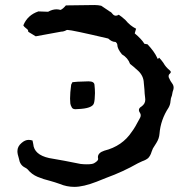

<svg xmlns="http://www.w3.org/2000/svg" viewBox="-20 -728 762 764"><path d="M275.9 15.6Q245.6 15.6 217.8 3.9Q198.7 -2.9 179.2 -8.3Q152.8 -14.6 129.4 -24.4Q106 -34.2 89.8 -54.2Q85.4 -58.6 78.1 -62Q59.1 -71.8 55.2 -97.2Q49.3 -115.2 49.3 -126.5Q49.3 -145.5 65.9 -159.2Q79.6 -171.4 94.2 -171.4Q101.1 -171.4 109.4 -168.9Q110.4 -161.6 112.3 -154.8Q115.7 -112.3 175.3 -99.1Q236.3 -88.9 300.3 -75.7Q312.5 -74.2 325.2 -74.2Q347.2 -74.2 354.5 -78.6Q370.6 -87.9 370.6 -95.2L369.6 -102.5Q369.6 -120.1 395 -128.4Q466.8 -146.5 504.4 -203.6Q516.6 -219.2 536.6 -257.8Q540 -262.7 540 -270Q540 -274.4 536.4 -279.8Q532.7 -285.2 532.7 -290Q532.7 -298.3 543 -304.2Q558.1 -314.9 558.1 -331.1L557.6 -337.9Q555.2 -355.5 554.7 -372.1Q553.7 -385.7 552.2 -398.4Q551.3 -425.3 530.8 -445.3Q505.4 -468.3 497.6 -473.6Q488.8 -498 465.3 -511.7Q446.8 -534.2 446.8 -549.8Q446.8 -555.2 439.9 -561Q424.8 -561 410.6 -574.7Q265.1 -608.9 248.5 -608.9L245.1 -608.4Q233.9 -602.1 223.6 -602.1L122.1 -583.5L92.3 -601.6V-604Q92.3 -607.9 89.1 -611.1Q85.9 -614.3 81.1 -617.7Q76.2 -621.1 72.8 -627Q89.4 -668 132.8 -682.6L171.4 -681.2Q188.5 -690.9 204.6 -690.9Q212.9 -690.9 220.7 -688.5Q230 -691.9 242.2 -706.5L356 -708Q370.1 -708 382.8 -705.1Q397.5 -694.8 412.6 -685.1Q413.6 -685.1 413.6 -684.1Q421.9 -680.7 426.8 -673.8Q433.1 -665.5 440.9 -665.5Q446.3 -665.5 452.6 -669.4Q463.4 -662.6 479 -648.4Q497.6 -625.5 521.5 -613.8L516.1 -595.2Q543.5 -572.3 554.7 -553.7L566.9 -551.8Q593.8 -523.4 605.5 -498Q606 -494.1 607.9 -494.1Q609.9 -494.1 613.3 -498.5Q623 -488.3 630.9 -476.6Q639.2 -461.4 654.8 -448.7Q659.7 -444.8 659.7 -441.4Q659.7 -438 655.3 -434.3Q650.9 -430.7 650.9 -424.3Q650.9 -419.4 653.8 -415.5Q657.7 -405.8 664.3 -397.2Q670.9 -388.7 670.9 -379.4Q670.9 -373.5 668.7 -367.9Q666.5 -362.3 666 -357.7Q665.5 -353 664.1 -348.1Q659.2 -337.4 658.4 -324.7Q657.7 -312 650.9 -299.8Q619.1 -251.5 614.7 -195.8Q613.3 -176.8 602.5 -159.7L588.4 -137.2Q585.4 -130.9 583 -123.5Q579.1 -109.4 569.8 -99.1Q560.5 -91.3 545.9 -86.4Q536.6 -82.5 528.3 -78.1Q469.2 -44.4 403.3 -20.5L364.3 -4.9Q311.5 15.6 275.9 15.6ZM268.1 -400.9 288.1 -402.8Q324.2 -403.8 331.5 -404.3H332.5Q355.5 -404.3 356 -389.6L357.4 -373.5L357.9 -357.4Q357.4 -329.6 354 -317.9Q348.6 -295.9 287.6 -293.9Q283.7 -293.5 280.3 -293.5Q270 -293.5 266.1 -299.8Q260.3 -310.1 259.8 -316.4Q258.8 -324.7 258.8 -335.9Q258.8 -358.4 263.2 -391.1Q263.2 -391.6 268.1 -400.9Z"/></svg>

Font: Kurland
Style: Regular
Weight: 400
Designer: GGBot
Version: 0.22